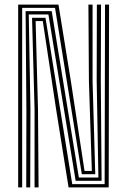

<svg xmlns="http://www.w3.org/2000/svg" viewBox="-20 -820 556 840"><path d="M59.5 0V-800H235.8L290.2 -464L349.8 -72.2H381.8L369 -465.5L366.8 -800H385V-465.5L396.8 -57.8H338L220.8 -785.5H77V0ZM94.8 0 95.5 -342 92 -771.2H206.2L325 -43.2H410.5L403 -465.5L403.8 -800H422L421 -465.5L424.5 -29H311L191.8 -756.8H105.8L113.2 -342L112.2 0ZM131.2 0V-342L120.2 -742.2H179L296 -14.5H437.8L439.5 -800H457.2L455.5 0H280L225 -345L167.2 -727.8H135.8L146.2 -342L148.8 0Z"/></svg>

Font: Big Shoulders Inline Text Thin Medium
Style: Regular
Weight: 500
Version: Version 2.002